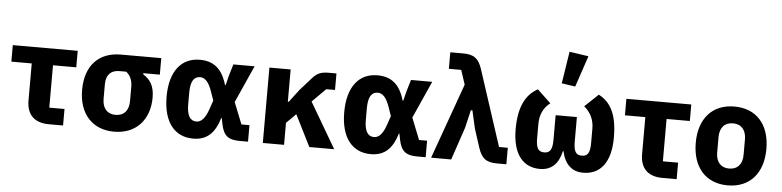

<svg xmlns="http://www.w3.org/2000/svg" viewBox="-48 -1068 5422 1332"><g transform="rotate(5 2663.5 -402.0)"><path d="M416 0V-115H310V-410H472V-525H20V-410H162V-153C162 -53 216 0 318 0Z M1054 -410V-525H772C618 -525 526 -426 526 -257C526 -94 618 12 772 12C926 12 1018 -94 1018 -247C1018 -325 991 -370 939 -402V-410ZM820 -410C848 -388 864 -354 864 -310V-209C864 -143 830 -105 772 -105C714 -105 680 -143 680 -209V-310C680 -376 714 -410 772 -410Z M1704 -115H1648L1588 -266L1704 -525H1556L1533 -448L1515 -377H1511C1479 -487 1420 -537 1322 -537C1194 -537 1114 -440 1114 -262C1114 -84 1194 12 1322 12C1420 12 1473 -42 1505 -148H1508L1517 -104C1533 -26 1567 0 1645 0H1704ZM1335 -108C1291 -108 1268 -143 1268 -223V-302C1268 -382 1291 -417 1335 -417C1367 -417 1395 -390 1417 -326L1439 -263L1417 -199C1395 -135 1367 -108 1335 -108Z M2131 0H2304L2119 -316L2213 -410H2274V-525H2222C2168 -525 2141 -515 2107 -477L2028 -388L1961 -300H1955V-525H1807V0H1955V-153L2021 -219Z M2941 -115H2885L2825 -266L2941 -525H2793L2770 -448L2752 -377H2748C2716 -487 2657 -537 2559 -537C2431 -537 2351 -440 2351 -262C2351 -84 2431 12 2559 12C2657 12 2710 -42 2742 -148H2745L2754 -104C2770 -26 2804 0 2882 0H2941ZM2572 -108C2528 -108 2505 -143 2505 -223V-302C2505 -382 2528 -417 2572 -417C2604 -417 2632 -390 2654 -326L2676 -263L2654 -199C2632 -135 2604 -108 2572 -108Z M3167 -525 2979 0H3119L3196 -228L3225 -352H3236L3264 -228L3306 -98C3330 -25 3363 0 3439 0H3503V-115H3442L3270 -642C3246 -715 3213 -740 3137 -740H3048V-625H3134Z M4005 -796 3872 -816 3837 -593 3932 -579ZM3962 -369H3814V-197C3814 -129 3797 -105 3757 -105C3717 -105 3700 -129 3700 -197V-299C3700 -357 3720 -410 3770 -448L3676 -537C3590 -491 3546 -399 3546 -249C3546 -73 3621 12 3737 12C3817 12 3866 -35 3886 -125H3890C3910 -35 3959 12 4039 12C4155 12 4230 -73 4230 -249C4230 -405 4188 -491 4100 -537L4006 -448C4054 -408 4076 -357 4076 -299V-197C4076 -129 4059 -105 4019 -105C3979 -105 3962 -129 3962 -197Z M4689 0V-115H4583V-410H4745V-525H4293V-410H4435V-153C4435 -53 4489 0 4591 0Z M5045 12C5199 12 5291 -94 5291 -263C5291 -432 5199 -537 5045 -537C4891 -537 4799 -432 4799 -263C4799 -94 4891 12 5045 12ZM5045 -105C4987 -105 4953 -143 4953 -209V-316C4953 -382 4987 -420 5045 -420C5103 -420 5137 -382 5137 -316V-209C5137 -143 5103 -105 5045 -105Z"/></g></svg>

Font: LVC Sans
Style: Bold
Weight: 700
Designer: Mike Abbink, Paul van der Laan, Pieter van Rosmalen
Foundry: Bold Monday
Version: Version 3.0